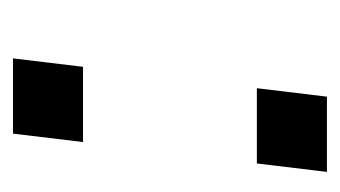

<svg xmlns="http://www.w3.org/2000/svg" viewBox="-134 -390 524 296"><g transform="rotate(90 128.0 -242.0)"><path d="M232 -376 245 -484H129L116 -376ZM186 0 199 -108H83L70 0Z"/></g></svg>

Font: Gamestation Text
Style: Italic
Weight: 400
Designer: Jonas Hecksher
Foundry: Jonas Hecksher, Playtypeª, e-types AS
Version: Version 1.003